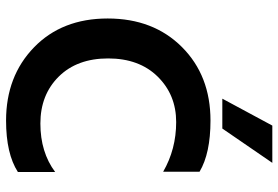

<svg xmlns="http://www.w3.org/2000/svg" viewBox="-166 -766 940 649"><g transform="rotate(90 304.5 -442.0)"><path d="M415 -723H314L405 -892H531ZM388 8Q238 8 140.5 -86.5Q43 -181 43 -335.5Q43 -490 139.5 -586.5Q236 -683 388 -683Q499 -683 561 -646V-523Q485 -567 393 -567Q301 -567 239.5 -504.5Q178 -442 178 -337Q178 -232 239.5 -170Q301 -108 398 -108Q495 -108 562 -158V-32Q500 8 388 8Z"/></g></svg>

Font: Hind Mysuru SemiBold
Style: Regular
Weight: 600
Designer: Manushi Parikh, Hitesh Malaviya
Foundry: Indian Type Foundry
Version: Version 0.703;PS 1.0;hotconv 1.0.86;makeotf.lib2.5.63406